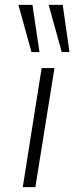

<svg xmlns="http://www.w3.org/2000/svg" viewBox="-20 -773 318 793"><path d="M74 0 152 -492H205L126 0ZM235 -558 181 -753H239L267 -558ZM110 -558 56 -753H114L143 -558Z"/></svg>

Font: Nunito Sans 7pt SemiExpanded ExtraLight
Style: Italic
Weight: 250
Width: 6
Italic angle: -9°
Designer: Vernon Adams
Foundry: Vernon Adams
Version: Version 3.101;gftools[0.9.27]